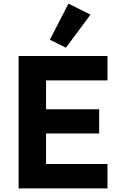

<svg xmlns="http://www.w3.org/2000/svg" viewBox="-20 -1043 674 1063"><path d="M481 -962 345 -779 256 -823 359 -1023ZM575 -135V0H83V-733H575V-598H235V-438H529V-304H235V-135Z"/></svg>

Font: IBM Plex Sans JP
Style: Bold
Weight: 700
Designer: Mike Abbink; Paul van der Laan; Pieter van Rosmalen; Wujin Sim; Yejin Wi; Jinhee Kim; Boomi Park; Yona Kim; Kichan Ma
Foundry: Sandoll Inc.
Version: Version 1.001